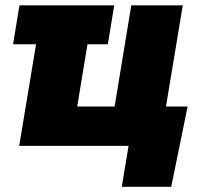

<svg xmlns="http://www.w3.org/2000/svg" viewBox="-20 -556 794 732"><path d="M415.5 -535.6 391.1 -387.2H29.8L54.2 -535.6ZM53.2 0 142.1 -535.6H337.9L274.4 -149.9H417L480.5 -535.6H676.8L587.9 0ZM444.3 156.2 470.2 0H423.3L448.2 -149.9H695.3L632.8 156.2Z"/></svg>

Font: Inter 20pt Black
Style: Italic
Weight: 900
Italic angle: -9.3988°
Version: Version 4.001;git-66647c0bb